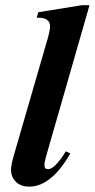

<svg xmlns="http://www.w3.org/2000/svg" viewBox="-20 -697 361 732"><path d="M321.3 -677.2 155.8 -101.1Q149.4 -79.1 149.4 -67.9Q149.4 -51.8 162.6 -51.8Q189 -51.8 231 -120.1L248 -111.8Q175.3 14.6 91.3 14.6Q57.6 14.6 38.6 -5.9Q22 -23.9 22 -49.8Q22 -67.9 33.7 -107.9L161.6 -549.3Q170.9 -582 170.9 -596.7Q170.9 -631.3 120.1 -629.4L126 -650.4L292.5 -677.2Z"/></svg>

Font: Dai Banna SIL Book
Style: BoldOblique
Weight: 700
Italic angle: -11°
Designer: Victor Gaultney
Foundry: SIL International
Version: Version 2.000